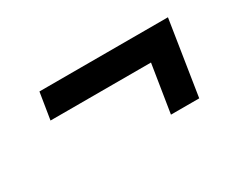

<svg xmlns="http://www.w3.org/2000/svg" viewBox="-55 -636 859 700"><g transform="rotate(-30 374.0 -286.5)"><path d="M508 -130 540 -331H117L135 -443H676L627 -130Z"/></g></svg>

Font: Nunito Sans 10pt Expanded ExtraBold
Style: Italic
Weight: 800
Width: 7
Italic angle: -9°
Designer: Vernon Adams
Foundry: Vernon Adams
Version: Version 3.101;gftools[0.9.27]